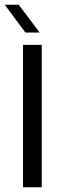

<svg xmlns="http://www.w3.org/2000/svg" viewBox="-44 -789 249 809"><path d="M53 0V-600H132V0ZM-24 -769H35L123 -652H63Z"/></svg>

Font: Big Shoulders Text
Style: Regular
Weight: 400
Designer: Patric King
Foundry: XO Type Co
Version: Version 1.000; ttfautohint (v1.8.2)